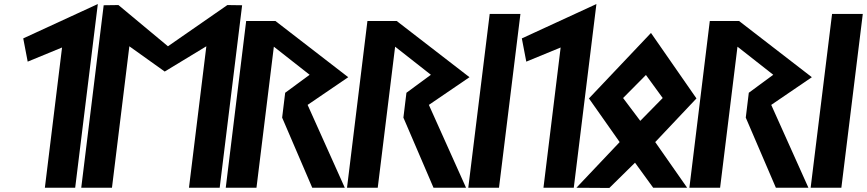

<svg xmlns="http://www.w3.org/2000/svg" viewBox="-20 -929 4289 950"><path d="M464 -909 95 -739 117 -624 287 -694 202 0H352Z M915 0H1067L1178 -903L1105 -904L811 -700L566 -904L493 -903L382 0H534L620 -700L795 -575L1001 -700Z M1502 -410 1703 -547 1343 -825H1198L1097 0H1249L1335 -698L1512 -559L1391 -470L1376 -347L1525 0H1686Z M2102 -410 2303 -547 1943 -825H1798L1697 0H1849L1935 -698L2112 -559L1991 -470L1976 -347L2125 0H2286Z M2449 0 2555 -860H2403L2297 0Z M2931 -909 2562 -739 2584 -624 2754 -694 2669 0H2819Z M3259 -444 3148 -331 3063 -444 3176 -558ZM2894 -442 3046 -226 2832 0 2995 1 3122 -124 3212 0H3380L3222 -226L3426 -442L3201 -766Z M3796 -410 3997 -547 3637 -825H3492L3391 0H3543L3629 -698L3806 -559L3685 -470L3670 -347L3819 0H3980Z M4143 0 4249 -860H4097L3991 0Z"/></svg>

Font: Ny Stormning
Style: SvKr
Weight: 900
Designer: Robert Jablonski, Mew Too
Foundry: Cannot Into Space Fonts
Version: Version 0.90